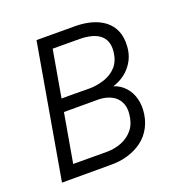

<svg xmlns="http://www.w3.org/2000/svg" viewBox="-102 -619 680 711"><g transform="rotate(-20 238.5 -264.0)"><path d="M258.8 -243.2H105L113.3 -293.5L236.3 -292.5Q269 -293 298.1 -302.5Q327.1 -312 346.4 -333.3Q365.7 -354.5 369.6 -390.1Q372.1 -414.1 365.5 -430.7Q358.9 -447.3 345 -457.5Q331.1 -467.8 312 -472.4Q293 -477.1 271.5 -477.5L161.6 -478L78.1 0H24.4L116.2 -528.3L272.9 -527.8Q304.7 -527.3 333.3 -519.3Q361.8 -511.2 383.1 -494.9Q404.3 -478.5 415.3 -452.9Q426.3 -427.2 423.8 -391.1Q421.9 -363.3 410.9 -341.3Q399.9 -319.3 381.8 -302.5Q363.8 -285.6 340.3 -275.9Q316.9 -266.1 290.5 -262.7ZM215.8 0H43.9L75.2 -50.8L218.3 -50.3Q251 -50.3 278.6 -61.5Q306.2 -72.8 324 -95Q341.8 -117.2 345.2 -152.3Q348.6 -180.7 338.1 -200.9Q327.6 -221.2 306.9 -231.7Q286.1 -242.2 258.3 -243.2H143.1L153.3 -293.5L292 -292.5L310.1 -273.9Q340.3 -268.6 360.6 -250.7Q380.9 -232.9 390.6 -207.3Q400.4 -181.6 398.9 -150.9Q396.5 -113.3 381.3 -84.5Q366.2 -55.7 341.3 -37.1Q316.4 -18.6 284.4 -9Q252.4 0.5 215.8 0Z"/></g></svg>

Font: Roboto Condensed Light
Style: Italic
Weight: 300
Italic angle: -12°
Designer: Christian Robertson
Foundry: Google
Version: Version 3.0; 2020